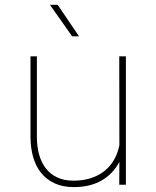

<svg xmlns="http://www.w3.org/2000/svg" viewBox="-20 -760 640 790"><path d="M470.7 0 471.2 -94.2Q445.8 -45.4 398.7 -17.8Q351.6 9.8 283.7 9.8Q237.8 9.8 204.3 -5.9Q170.9 -21.5 149.2 -48.6Q127.4 -75.7 116.7 -112.8Q106 -149.9 105.5 -192.9V-528.3H131.8V-191.9Q132.3 -155.3 141.1 -123.5Q149.9 -91.8 168.2 -67.9Q186.5 -43.9 214.8 -30.3Q243.2 -16.6 282.7 -16.6Q320.8 -16.6 352.5 -26.6Q384.3 -36.6 408.4 -55.4Q432.6 -74.2 448.5 -101.3Q464.4 -128.4 471.2 -162.6L470.7 -528.3H498V0ZM305.2 -610.4H276.9L185.5 -740.2H217.3Z"/></svg>

Font: Roboto Mono Thin
Style: Regular
Weight: 250
Designer: Google
Version: Version 2.000985; 2015; ttfautohint (v1.3)